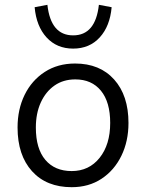

<svg xmlns="http://www.w3.org/2000/svg" viewBox="-20 -770 607 798"><path d="M292 -506Q395 -506 454.5 -439.5Q514 -373 514 -259Q514 -183 484.5 -122.5Q455 -62 402 -27Q349 8 278 8Q173 8 113 -58.5Q53 -125 53 -240Q53 -316 82.5 -376Q112 -436 166 -471Q220 -506 292 -506ZM278 -59Q350 -59 394 -114Q438 -169 438 -259Q438 -346 399.5 -393Q361 -440 293 -440Q243 -440 206.5 -414.5Q170 -389 149.5 -344Q129 -299 129 -240Q129 -152 168.5 -105.5Q208 -59 278 -59ZM391 -750 444 -740Q437 -661 394.5 -614.5Q352 -568 284 -568Q216 -568 173.5 -614.5Q131 -661 124 -740L177 -750Q191 -623 284 -623Q377 -623 391 -750Z"/></svg>

Font: LivvicRegular
Style: Regular
Weight: 400
Designer: Jacques Le Bailly, Baron von Fonthausen
Version: Version 1.001; ttfautohint (v1.8.2)